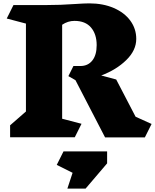

<svg xmlns="http://www.w3.org/2000/svg" viewBox="-20 -816 920 1140"><path d="M840 0H604L428 -340L386 -364L416 -424H457Q502 -424 528 -456.5Q554 -489 554 -548Q554 -613 520.5 -652.5Q487 -692 422 -692Q383 -692 349 -669V-111L464 -81L424 -1H40V-72L134 -154V-676L20 -706L60 -786H256Q340 -786 422 -792Q482 -796 510 -796Q592 -796 655.5 -768.5Q719 -741 754 -693Q789 -645 789 -585Q789 -517 729.5 -459Q670 -401 581 -368L670 -344L785 -123L880 -80ZM616 154 488 304H380L411 210L317 163L357 83H616Z"/></svg>

Font: Inknut Antiqua Black
Style: Regular
Weight: 900
Designer: Claus Eggers Sørensen
Foundry: Claus Eggers Sørensen
Version: Version 1.003; ttfautohint (v1.8.2) -l 8 -r 50 -G 200 -x 14 